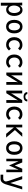

<svg xmlns="http://www.w3.org/2000/svg" viewBox="2818 -3584 965 6640"><g transform="rotate(90 3300.0 -263.5)"><path d="M70 -538 69.5 -550H166L171 -464.5Q225.5 -560 324.5 -560Q394.5 -560 440.8 -517.8Q487 -475.5 508.8 -410.2Q530.5 -345 530.5 -275.5Q530.5 -205.5 508 -141.5Q485.5 -77.5 436.2 -36.2Q387 5 311 5Q265 5 232.5 -12.2Q200 -29.5 174.5 -66V190H73.5V-429.5Q73.5 -482 70 -538ZM430.5 -270.5Q430.5 -318 417.8 -366.8Q405 -415.5 376.8 -448.5Q348.5 -481.5 305.5 -481.5Q262.5 -481.5 231.8 -448.2Q201 -415 185.8 -365.2Q170.5 -315.5 170.5 -266.5Q170.5 -221.5 184 -177.2Q197.5 -133 226.8 -103.2Q256 -73.5 300 -73.5Q342.5 -73.5 372 -101.5Q401.5 -129.5 416 -174.5Q430.5 -219.5 430.5 -270.5Z M666.5 -274.5Q666.5 -362.5 695 -426.8Q723.5 -491 776.2 -525.5Q829 -560 900.5 -560Q972 -560 1024.5 -525.5Q1077 -491 1105.2 -426.8Q1133.5 -362.5 1133.5 -274.5Q1133.5 -188.5 1105.8 -124.8Q1078 -61 1025.5 -26.5Q973 8 900 8Q827.5 8 774.8 -26.5Q722 -61 694.2 -124.8Q666.5 -188.5 666.5 -274.5ZM1030 -274.5Q1030 -335 1014 -379.8Q998 -424.5 968.2 -448.5Q938.5 -472.5 898 -472.5Q858.5 -472.5 829.8 -448.5Q801 -424.5 785.5 -379.8Q770 -335 770 -274.5Q770 -214 785.2 -170.2Q800.5 -126.5 829.5 -103Q858.5 -79.5 898 -79.5Q939 -79.5 968.8 -103Q998.5 -126.5 1014.2 -170.5Q1030 -214.5 1030 -274.5Z M1264.5 -274.5Q1264.5 -360 1298.5 -424Q1332.5 -488 1393.8 -522.8Q1455 -557.5 1534.5 -557.5Q1598 -557.5 1644.8 -532.5Q1691.5 -507.5 1720 -470L1655.5 -407Q1629 -435.5 1602.2 -451.2Q1575.5 -467 1536 -467Q1487.5 -467 1449.2 -443.2Q1411 -419.5 1389.8 -376.2Q1368.5 -333 1368.5 -277.5Q1368.5 -220.5 1389.8 -176.5Q1411 -132.5 1448 -108.2Q1485 -84 1529.5 -84Q1568 -84 1601.8 -104.2Q1635.5 -124.5 1663 -155L1726 -92Q1689 -48.5 1642.2 -20.8Q1595.5 7 1527 7Q1450.5 7 1391 -26.2Q1331.5 -59.5 1298 -123.2Q1264.5 -187 1264.5 -274.5Z M1864.5 -274.5Q1864.5 -360 1898.5 -424Q1932.5 -488 1993.8 -522.8Q2055 -557.5 2134.5 -557.5Q2198 -557.5 2244.8 -532.5Q2291.5 -507.5 2320 -470L2255.5 -407Q2229 -435.5 2202.2 -451.2Q2175.5 -467 2136 -467Q2087.5 -467 2049.2 -443.2Q2011 -419.5 1989.8 -376.2Q1968.5 -333 1968.5 -277.5Q1968.5 -220.5 1989.8 -176.5Q2011 -132.5 2048 -108.2Q2085 -84 2129.5 -84Q2168 -84 2201.8 -104.2Q2235.5 -124.5 2263 -155L2326 -92Q2289 -48.5 2242.2 -20.8Q2195.5 7 2127 7Q2050.5 7 1991 -26.2Q1931.5 -59.5 1898 -123.2Q1864.5 -187 1864.5 -274.5Z M2488.5 -550H2584V-198.5L2574.5 -159L2817.5 -550H2911.5V0H2816V-336.5L2825 -403L2577.5 0H2488.5Z M3113.5 -550H3209V-198.5L3199.5 -159L3442.5 -550H3536.5V0H3441V-336.5L3450 -403L3202.5 0H3113.5ZM3164.5 -726H3234.5Q3234.5 -703.5 3248.8 -687.8Q3263 -672 3284 -664.2Q3305 -656.5 3326 -656.5Q3349 -656.5 3370.5 -664Q3392 -671.5 3406 -687Q3420 -702.5 3420 -726H3487.5Q3487.5 -681.5 3465.5 -652.5Q3443.5 -623.5 3406.5 -610Q3369.5 -596.5 3324 -596.5Q3279.5 -596.5 3243.5 -610.2Q3207.5 -624 3186 -653Q3164.5 -682 3164.5 -726Z M3664.5 -274.5Q3664.5 -360 3698.5 -424Q3732.5 -488 3793.8 -522.8Q3855 -557.5 3934.5 -557.5Q3998 -557.5 4044.8 -532.5Q4091.5 -507.5 4120 -470L4055.5 -407Q4029 -435.5 4002.2 -451.2Q3975.5 -467 3936 -467Q3887.5 -467 3849.2 -443.2Q3811 -419.5 3789.8 -376.2Q3768.5 -333 3768.5 -277.5Q3768.5 -220.5 3789.8 -176.5Q3811 -132.5 3848 -108.2Q3885 -84 3929.5 -84Q3968 -84 4001.8 -104.2Q4035.5 -124.5 4063 -155L4126 -92Q4089 -48.5 4042.2 -20.8Q3995.5 7 3927 7Q3850.5 7 3791 -26.2Q3731.5 -59.5 3698 -123.2Q3664.5 -187 3664.5 -274.5Z M4384.5 -262.5V6H4291.5V-551H4384.5V-324L4583.5 -551H4709L4477.5 -298L4737 6H4607.5Z M4866.5 -274.5Q4866.5 -362.5 4895 -426.8Q4923.5 -491 4976.2 -525.5Q5029 -560 5100.5 -560Q5172 -560 5224.5 -525.5Q5277 -491 5305.2 -426.8Q5333.5 -362.5 5333.5 -274.5Q5333.5 -188.5 5305.8 -124.8Q5278 -61 5225.5 -26.5Q5173 8 5100 8Q5027.5 8 4974.8 -26.5Q4922 -61 4894.2 -124.8Q4866.5 -188.5 4866.5 -274.5ZM5230 -274.5Q5230 -335 5214 -379.8Q5198 -424.5 5168.2 -448.5Q5138.5 -472.5 5098 -472.5Q5058.5 -472.5 5029.8 -448.5Q5001 -424.5 4985.5 -379.8Q4970 -335 4970 -274.5Q4970 -214 4985.2 -170.2Q5000.5 -126.5 5029.5 -103Q5058.5 -79.5 5098 -79.5Q5139 -79.5 5168.8 -103Q5198.5 -126.5 5214.2 -170.5Q5230 -214.5 5230 -274.5Z M5469 -551H5597.5L5699 -299.5H5706L5814.5 -551H5935V0H5846V-364L5851 -411.5H5843L5702 -94.5L5560.5 -411.5H5553.5L5557.5 -364V0H5469Z M6156.5 107Q6183 107 6205.8 94.2Q6228.5 81.5 6241.8 59Q6255 36.5 6255 9.5Q6255 -11 6237.8 -69Q6220.5 -127 6197 -192.5Q6193.5 -202 6145.5 -339Q6091.5 -495.5 6071.5 -550H6177.5L6308.5 -139L6432 -550H6530L6436 -254Q6426.5 -224 6396 -118.5Q6358 12.5 6349 37Q6323 107 6291 142.5Q6259 178 6229 188.2Q6199 198.5 6164.5 199H6020V107Z"/></g></svg>

Font: JuliaMono Medium
Style: Regular
Weight: 500
Monospace: yes
Designer: cormullion
Foundry: corm
Version: Version 0.054; ttfautohint (v1.8.4)